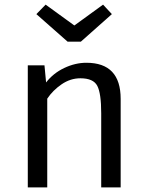

<svg xmlns="http://www.w3.org/2000/svg" viewBox="-20 -809 640 829"><path d="M425 -789 463 -748 329 -629H272L137 -748L177 -789L301 -699ZM100 0V-527H172L179 -453Q210 -493 257.5 -515.5Q305 -538 353 -538Q501 -538 501 -382V0H417V-320Q417 -406 400 -438.5Q383 -471 327 -471Q284 -471 246 -445Q208 -419 184 -383V0Z"/></svg>

Font: Fira Mono
Style: Regular
Weight: 400
Designer: Carrois Corporate & Edenspiekermann AG
Foundry: Carrois Corporate GbR & Edenspiekermann AG
Version: Version 3.206;PS 003.206;hotconv 1.0.70;makeotf.lib2.5.58329